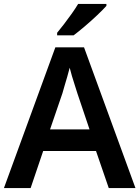

<svg xmlns="http://www.w3.org/2000/svg" viewBox="-20 -958 711 978"><path d="M534 0 469 -189H200L136 0H0L262 -717H408L670 0ZM374 -483Q370 -497 362 -521Q354 -545 346.5 -570.5Q339 -596 335 -613Q330 -593 322.5 -567Q315 -541 308 -518Q301 -495 298 -483L235 -299H436ZM522 -928Q506 -910 475.5 -881Q445 -852 412 -824Q379 -796 355 -778H271V-791Q286 -809 306 -835Q326 -861 345.5 -888.5Q365 -916 378 -938H522Z"/></svg>

Font: Noto Sans Gurmukhi UI SemiBold
Style: Regular
Weight: 600
Designer: Jelle Bosma - Monotype Design Team
Foundry: Monotype Imaging Inc.
Version: Version 2.004; ttfautohint (v1.8.4.7-5d5b)